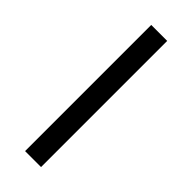

<svg xmlns="http://www.w3.org/2000/svg" viewBox="-222 -681 706 706"><g transform="rotate(45 131.5 -328.0)"><path d="M90 0V-656H173V0Z"/></g></svg>

Font: Toshiba Sans
Style: Regular
Weight: 400
Designer: Paul D. Hunt
Foundry: Toshiba Corporation
Version: Version 2.020;PS 2.0;hotconv 1.0.86;makeotf.lib2.5.63406